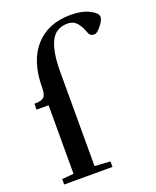

<svg xmlns="http://www.w3.org/2000/svg" viewBox="-136 -807 721 888"><g transform="rotate(-20 224.0 -363.5)"><path d="M24.4 0V-26.9L82 -31.7V-369.1H22.9V-397.9Q55.7 -397.9 68.8 -408.7Q82 -419.4 82 -455.1Q82 -584.5 145 -655.8Q208 -727.1 320.3 -727.1Q375.5 -727.1 411.6 -708.7Q447.8 -690.4 447.8 -670.9Q447.8 -656.2 427.7 -630.4Q407.7 -604.5 393.6 -604.5Q373 -604.5 366.7 -622.1Q361.3 -636.7 356.2 -647.5Q351.1 -658.2 342.3 -669.9Q333.5 -681.6 321.3 -688Q309.1 -694.3 293.5 -694.3Q234.4 -694.3 210 -644Q185.5 -593.8 185.5 -496.6V-32.2L262.2 -26.9V0Z"/></g></svg>

Font: Elstob 18pt SemiBold
Style: Regular
Weight: 600
Designer: Peter S. Baker
Version: Version 1.015